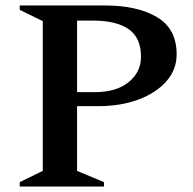

<svg xmlns="http://www.w3.org/2000/svg" viewBox="-20 -680 705 700"><path d="M52 0V-16L136 -57V-603L52 -644V-660H363Q481 -660 552.5 -617.5Q624 -575 624 -482Q624 -426 586.5 -383.5Q549 -341 484.5 -317Q420 -293 339 -293H261V-57L359 -16V0ZM261 -605V-344H325Q404 -344 449 -380.5Q494 -417 494 -473Q494 -543 448.5 -574Q403 -605 318 -605Z"/></svg>

Font: Spectral SemiBold
Style: Regular
Weight: 600
Designer: Jean-Baptiste Levee
Foundry: Production Type
Version: Version 2.001